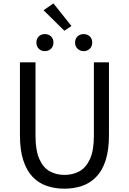

<svg xmlns="http://www.w3.org/2000/svg" viewBox="-20 -1102 761 1135"><path d="M360.8 13.4Q304.7 13.4 256.8 -2.9Q208.8 -19.2 173.2 -56.1Q137.7 -93 117.8 -153.8Q97.9 -214.5 97.9 -302.4V-733.4H189.9V-299.9Q189.9 -212.2 212.7 -161.4Q235.5 -110.5 274.3 -89.3Q313.1 -68 360.8 -68Q409.8 -68 449 -89.3Q488.3 -110.5 511.7 -161.4Q535 -212.2 535 -299.9V-733.4H624.1V-302.4Q624.1 -214.5 604.3 -153.8Q584.6 -93 548.6 -56.1Q512.7 -19.2 464.6 -2.9Q416.5 13.4 360.8 13.4ZM245.1 -799.8Q223.4 -799.8 209.3 -814Q195.2 -828.2 195.2 -850.3Q195.2 -873.1 209.3 -886.8Q223.4 -900.5 245.1 -900.5Q267.3 -900.5 281.6 -886.8Q295.9 -873.1 295.9 -850.3Q295.9 -828.2 281.6 -814Q267.3 -799.8 245.1 -799.8ZM360.6 -920.2 237.4 -1041.4 295.9 -1081.9 402.3 -948.3ZM474.6 -799.8Q453 -799.8 438.4 -814Q423.8 -828.2 423.8 -850.3Q423.8 -873.1 438.4 -886.8Q453 -900.5 474.6 -900.5Q496.3 -900.5 510.7 -886.8Q525.1 -873.1 525.1 -850.3Q525.1 -828.2 510.7 -814Q496.3 -799.8 474.6 -799.8Z"/></svg>

Font: Noto Sans TC
Style: Regular
Weight: 100
Designer: Ryoko NISHIZUKA 西塚涼子 (kana, bopomofo & ideographs); Paul D. Hunt (Latin, Greek & Cyrillic); Sandoll Communications 산돌커뮤니
Foundry: Adobe
Version: Version 2.004;hotconv 1.0.118;makeotfexe 2.5.65603